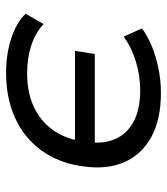

<svg xmlns="http://www.w3.org/2000/svg" viewBox="21 -560 548 630"><g transform="rotate(90 295.0 -245.0)"><path d="M219 9Q157 9 105.5 -8Q54 -25 25 -55L59 -114Q88 -87 129.5 -73.5Q171 -60 220 -60Q283 -60 329.5 -81.5Q376 -103 405 -142.5Q434 -182 443 -236L453 -217H147L157 -282H463L446 -259Q453 -311 436 -349.5Q419 -388 379 -409.5Q339 -431 276 -431Q230 -431 184 -417.5Q138 -404 100 -377L73 -437Q98 -455 131.5 -469Q165 -483 204.5 -491Q244 -499 285 -499Q372 -499 429.5 -467.5Q487 -436 512 -379Q537 -322 526 -245Q519 -188 494.5 -141Q470 -94 430.5 -60.5Q391 -27 337.5 -9Q284 9 219 9Z"/></g></svg>

Font: Nunito Sans 10pt SemiExpanded
Style: Italic
Weight: 400
Width: 6
Italic angle: -9°
Designer: Vernon Adams
Foundry: Vernon Adams
Version: Version 3.101;gftools[0.9.27]